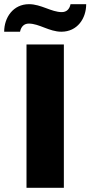

<svg xmlns="http://www.w3.org/2000/svg" viewBox="-52 -900 433 920"><path d="M-32 -748H44C49 -773 64 -787 86 -787C136 -787 184 -748 242 -748C319 -748 361 -812 361 -880H286C281 -855 266 -842 244 -842C194 -842 145 -880 87 -880C11 -880 -32 -816 -32 -748ZM75 0H254V-687H75Z"/></svg>

Font: Archivo ExtraBold
Style: Regular
Weight: 800
Designer: Hector Gatti
Foundry: Omnibus-Type
Version: Version 2.001